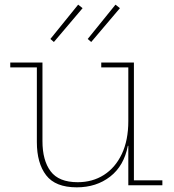

<svg xmlns="http://www.w3.org/2000/svg" viewBox="-20 -794 745 823"><path d="M530 -505H414V-526H554V-21H676V0H530ZM162 -526V-189Q162 -106.5 197 -59.8Q232 -13 313 -13Q376.5 -13 425.5 -44.2Q474.5 -75.5 502.2 -134Q530 -192.5 530 -275L539 -169H528Q511.5 -83 452.2 -37Q393 9 309 9Q217.5 9 177.8 -42.8Q138 -94.5 138 -185V-505H24V-526ZM315 -774 334 -759 211 -614 196 -627ZM475 -774 494 -759 371 -614 356 -627Z"/></svg>

Font: Hepta Slab ExtraLight
Style: Regular
Weight: 200
Designer: Michael LaGattuta
Foundry: Michael LaGattuta
Version: Version 1.100